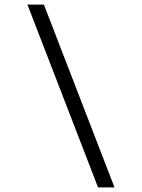

<svg xmlns="http://www.w3.org/2000/svg" viewBox="-20 -820 620 840"><path d="M100 -800H172L481 0H409Z"/></svg>

Font: Dune Rise
Style: Regular
Weight: 400
Version: Version 001.000